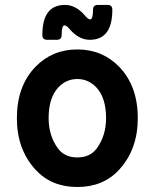

<svg xmlns="http://www.w3.org/2000/svg" viewBox="-20 -747 626 777"><path d="M371.6 -146.5Q409.2 -197.8 409.2 -269Q409.2 -351.1 370.1 -393.1Q337.9 -427.2 293 -427.2Q248 -427.2 215.8 -393.1Q176.8 -351.1 176.8 -269Q176.8 -197.8 214.4 -146.5Q241.2 -109.9 293 -109.9Q344.7 -109.9 371.6 -146.5ZM123.5 -60.5Q48.3 -142.6 48.3 -268.6Q48.3 -398.9 123.5 -476.6Q191.9 -546.9 293 -546.9Q394 -546.9 462.4 -476.6Q537.6 -398.9 537.6 -268.6Q537.6 -142.6 462.4 -60.5Q397.9 9.8 293 9.8Q188 9.8 123.5 -60.5ZM376 -727.1H415Q434.6 -727.1 434.6 -707.5Q434.6 -585.9 343.3 -585.9Q298.8 -585.9 262.2 -628.9Q249 -644.5 241.2 -644.5Q229.5 -644.5 229.5 -605.5Q229.5 -585.9 210 -585.9H170.9Q151.4 -585.9 151.4 -605.5Q151.4 -727.1 242.7 -727.1Q287.1 -727.1 323.7 -684.1Q336.9 -668.5 344.7 -668.5Q356.4 -668.5 356.4 -707.5Q356.4 -727.1 376 -727.1Z"/></svg>

Font: Simply Mono
Style: Bold
Weight: 700
Designer: Wojciech Kalinowski "wmk69" (wmk69@o2.pl)
Foundry: Wojciech Kalinowski "wmk69" (wmk69@o2.pl)
Version: Version 1.0.0